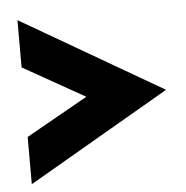

<svg xmlns="http://www.w3.org/2000/svg" viewBox="-43 -542 566 583"><g transform="rotate(-5 240.5 -250.0)"><path d="M31 -500 462 -250 31 0V-144L219 -250L31 -356Z"/></g></svg>

Font: CostaRica
Style: Normal
Weight: 900
Version: Version 1.3